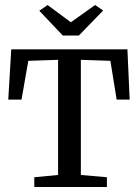

<svg xmlns="http://www.w3.org/2000/svg" viewBox="-20 -747 555 767"><path d="M231 -605 137 -704 170 -727 263 -658 360 -727 392 -705 295 -605ZM117 0V-39L212 -48V-508L93 -504L66 -349H13L25 -550H489L498 -349H446L421 -504L303 -508V-48L407 -39V0Z"/></svg>

Font: Aikya Medium
Style: Regular
Weight: 500
Designer: Neelakash Kshetrimayum (Latin subset based on Merriweather by Eben Sorkin)
Foundry: Brand New Type
Version: Version 1.00 b005